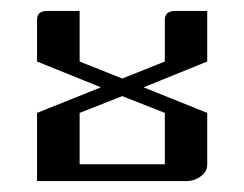

<svg xmlns="http://www.w3.org/2000/svg" viewBox="-20 -332 448 352"><path d="M47.9 0V-125L165 -171.9L47.9 -219.2V-295.9Q47.9 -312 66.9 -312H126V-219.2L204.1 -188L282.2 -219.2V-295.9Q282.2 -312 301.8 -312H359.9V-219.2L243.2 -171.9L359.9 -125V-30.8Q359.9 -16.6 348.1 -8.8Q336.4 0 320.8 0ZM126 -30.8H282.2V-125L204.1 -155.8L126 -125Z"/></svg>

Font: Hhenum
Style: Regular
Weight: 400
Designer: T. Christopher White
Version: Version 1.0